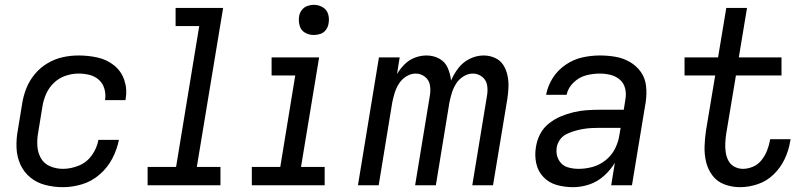

<svg xmlns="http://www.w3.org/2000/svg" viewBox="-20 -768 3352 796"><path d="M241 8Q280 8 320 -4Q360 -16 393 -44.5Q426 -73 445.5 -110.5Q465 -148 473 -188H388Q382 -154 361 -124.5Q340 -95 307 -81.5Q274 -68 241 -68Q213 -68 188 -78.5Q163 -89 150 -111.5Q137 -134 135 -161.5Q133 -189 138 -217L156 -327Q160 -353 171.5 -379Q183 -405 204 -425Q225 -445 252 -454Q279 -463 306 -463Q329 -463 351 -457.5Q373 -452 389.5 -437.5Q406 -423 412.5 -401Q419 -379 416 -356Q415 -354 415 -353H500L501 -358Q508 -398 495.5 -435.5Q483 -473 453 -497Q423 -521 384.5 -529.5Q346 -538 306 -538Q273 -538 240.5 -531Q208 -524 177.5 -506Q147 -488 124.5 -461Q102 -434 89.5 -402.5Q77 -371 72 -339L54 -229Q47 -192 48.5 -155Q50 -118 64.5 -86Q79 -54 106 -32Q133 -10 168.5 -1Q204 8 241 8Z M592 0H894V-76H796L905 -735H708V-660H806L710 -76H592Z M1024 0H1326V-76H1228L1303 -530H1106V-455H1204L1142 -76H1024ZM1281 -623Q1295 -623 1308.5 -627.5Q1322 -632 1331 -644Q1340 -656 1342 -670Q1346 -690 1340.5 -709Q1335 -728 1318 -738Q1301 -748 1281 -748Q1267 -748 1253.5 -743Q1240 -738 1231 -726Q1222 -714 1220 -700Q1217 -680 1222.5 -661Q1228 -642 1244.5 -632.5Q1261 -623 1281 -623Z M1464 0H1550L1606 -342Q1610 -362 1616 -382Q1622 -402 1633.5 -420.5Q1645 -439 1664 -451Q1683 -463 1703 -463Q1725 -463 1742 -449.5Q1759 -436 1762.5 -414.5Q1766 -393 1762 -371L1701 0H1787L1843 -342Q1847 -362 1853 -382Q1859 -402 1870.5 -420.5Q1882 -439 1901 -451Q1920 -463 1940 -463Q1962 -463 1979 -449.5Q1996 -436 1999.5 -414.5Q2003 -393 1999 -371L1938 0H2024L2083 -356Q2087 -381 2088 -406Q2089 -431 2084 -455Q2079 -479 2066.5 -498.5Q2054 -518 2032 -528Q2010 -538 1985 -538Q1956 -538 1928 -524.5Q1900 -511 1881 -486.5Q1862 -462 1850 -434Q1847 -462 1836 -487Q1825 -512 1801 -525Q1777 -538 1748 -538Q1724 -538 1700 -529Q1676 -520 1657.5 -501.5Q1639 -483 1626 -461L1637 -530H1551Z M2356 8Q2389 8 2422.5 -3Q2456 -14 2483.5 -38.5Q2511 -63 2529 -93L2514 0H2600L2657 -345Q2662 -378 2658.5 -411Q2655 -444 2637 -469.5Q2619 -495 2591.5 -511Q2564 -527 2532 -532.5Q2500 -538 2467 -538Q2431 -538 2394.5 -530Q2358 -522 2325 -499.5Q2292 -477 2271.5 -444.5Q2251 -412 2244 -375H2329Q2335 -404 2358 -426Q2381 -448 2409.5 -455.5Q2438 -463 2467 -463Q2490 -463 2511.5 -457.5Q2533 -452 2549.5 -438Q2566 -424 2571.5 -402Q2577 -380 2573 -357L2566 -313H2464Q2438 -313 2411 -311Q2384 -309 2357 -302.5Q2330 -296 2304 -285Q2278 -274 2255 -255.5Q2232 -237 2219 -211.5Q2206 -186 2202 -159Q2196 -125 2203 -91.5Q2210 -58 2233 -34Q2256 -10 2288.5 -1Q2321 8 2356 8Q2356 8 2356 8Q2356 8 2356 8Q2356 8 2356 8Q2356 8 2356 8ZM2379 -68Q2355 -68 2333.5 -74.5Q2312 -81 2299.5 -100Q2287 -119 2287 -142Q2287 -149 2288 -157Q2291 -174 2301.5 -189Q2312 -204 2328.5 -212Q2345 -220 2362 -225Q2379 -230 2396 -233Q2413 -236 2430 -237Q2447 -238 2464 -238H2553L2548 -209Q2544 -180 2530 -152Q2516 -124 2491 -104Q2466 -84 2437 -76Q2408 -68 2379 -68Z M3048 8Q3084 8 3121.5 -4.5Q3159 -17 3188 -45.5Q3217 -74 3233.5 -109.5Q3250 -145 3256 -182Q3257 -187 3258 -191H3173L3172 -185Q3168 -164 3160 -143.5Q3152 -123 3137.5 -104.5Q3123 -86 3102 -77Q3081 -68 3060 -68Q3041 -68 3024.5 -77Q3008 -86 2999.5 -102.5Q2991 -119 2988.5 -138Q2986 -157 2987 -176.5Q2988 -196 2991 -215L3031 -455H3220V-530H3043L3077 -735H2991L2957 -530H2818V-455H2945L2907 -227Q2902 -194 2901 -160.5Q2900 -127 2907.5 -96Q2915 -65 2934 -40Q2953 -15 2983.5 -3.5Q3014 8 3048 8Z"/></svg>

Font: Iosevka Sparkle Oblique
Style: Regular
Weight: 400
Italic angle: -9°
Designer: Belleve Invis
Foundry: Belleve Invis
Version: Version 4.5.0; ttfautohint (v1.8.3)